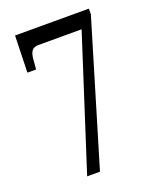

<svg xmlns="http://www.w3.org/2000/svg" viewBox="-134 -794 711 873"><g transform="rotate(-20 221.0 -357.0)"><path d="M135 0H197L403 -687V-714H46L41 -536H83L87 -583C90 -621 102 -637 131 -637H340Z"/></g></svg>

Font: Noto Serif Devanagari ExtraCondensed
Style: Regular
Weight: 400
Width: 2
Designer: Universal Thirst, Indian Type Foundry and the Monotype Design Team
Foundry: Monotype Imaging Inc.
Version: Version 2.004